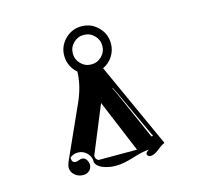

<svg xmlns="http://www.w3.org/2000/svg" viewBox="-86 -780 768 737"><g transform="rotate(-15 298.0 -411.5)"><path d="M110.4 -176.8Q110.4 -186.5 116.9 -201.4L210.2 -408.7Q237.1 -469 238.3 -524.7Q222.7 -537.6 213.9 -556.2Q205.1 -574.7 205.1 -595.7Q205.1 -634 232.3 -661.3Q259.5 -688.5 297.9 -688.5Q336.2 -688.5 363.4 -661.3Q390.6 -634 390.6 -595.7Q390.6 -568.1 375.9 -545.4Q361.1 -522.7 336.9 -511.5L490.2 -173.8Q482.4 -170.7 473.4 -164.3Q464.4 -158 457.9 -152.6Q451.4 -147.2 443 -143.1Q434.6 -138.9 426.8 -138.9Q421.1 -138.9 417 -142Q412.8 -145 412.8 -149.4Q412.8 -153.8 416 -157Q419.2 -160.2 425.8 -164.1Q412.6 -164.1 394.5 -159.8Q376.5 -155.5 361.1 -150.5Q345.7 -145.5 325.8 -141.2Q305.9 -137 289.3 -137Q267.6 -137 249 -142.2Q230.5 -147.5 219.7 -156.4Q209 -165.3 209 -175.8Q209 -195.1 194.3 -209.5Q179.7 -223.9 159.2 -223.9Q141.1 -223.9 127.2 -212.2Q127.2 -191.4 142.3 -191.2Q147.5 -191.2 155.2 -194.2Q162.8 -197.3 168 -197.3Q179.4 -197.3 185.9 -187.3Q192.4 -177.2 192.4 -166.3Q192.4 -153.3 182.4 -144.2Q172.4 -135 158.2 -135Q138.4 -135 124.4 -147.2Q110.4 -159.4 110.4 -176.8ZM217 -195.3Q217 -182.1 228.5 -175.8H381.8L294.9 -384.5ZM256.5 -637.1Q239.3 -619.9 239.3 -595.7Q239.3 -571.5 256.5 -554.3Q273.7 -537.1 297.9 -537.1Q322 -537.1 339.2 -554.3Q356.4 -571.5 356.4 -595.7Q356.4 -619.9 339.2 -637.1Q322 -654.3 297.9 -654.3Q273.7 -654.3 256.5 -637.1ZM351.3 -428.2 362.1 -406.2 448.2 -210.7H455.1L364.3 -406.7L353.3 -428.2Z"/></g></svg>

Font: AgreloyInT3
Style: Medium
Weight: 400
Designer: gluk
Foundry: gluk
Version: Version 0.27